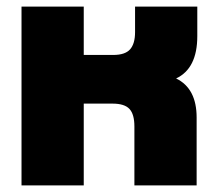

<svg xmlns="http://www.w3.org/2000/svg" viewBox="-20 -560 660 580"><path d="M45 -540H233V-394H322Q358 -394 373 -411Q388 -428 388 -463V-540H576V-451Q576 -353 512 -323Q574 -293 574 -205V0H386V-178Q386 -215 371 -231Q356 -247 320 -247H233V0H45Z"/></svg>

Font: Kanit Bold
Style: Regular
Weight: 700
Designer: Katatrad Team
Foundry: CadsonDemak
Version: Version 1.000